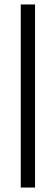

<svg xmlns="http://www.w3.org/2000/svg" viewBox="-20 -823 250 860"><path d="M73 -803H137V17H73Z"/></svg>

Font: Cardo
Style: Regular
Weight: 400
Designer: David J. Perry
Foundry: David J. Perry
Version: Version 1.0451